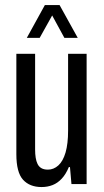

<svg xmlns="http://www.w3.org/2000/svg" viewBox="-20 -744 421 776"><path d="M148.3 12Q99.9 12 73 -17.7Q46.1 -47.4 46.1 -120.7V-526.5H121.9V-139.6Q121.9 -121.4 124.2 -106.9Q126.4 -92.3 131.8 -81.3Q137.2 -70.2 147.4 -64.3Q157.5 -58.4 173.7 -58.4Q196.9 -58.4 215.8 -75.4Q234.7 -92.4 245 -127.7Q255.2 -163 255.2 -215.8V-526.5H330.1V0H268.8L262.8 -68.8H258.3Q246.3 -39.9 229.6 -22Q212.9 -4 192.4 4Q171.9 12 148.3 12ZM88.4 -591 161.3 -723.5H220.8L294.2 -591H240.2L173.9 -712.6H208.2L140.4 -591Z"/></svg>

Font: Archivo SemiBold ExtraCondensed
Style: Regular
Weight: 600
Width: 2
Version: Version 2.001